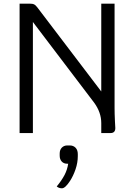

<svg xmlns="http://www.w3.org/2000/svg" viewBox="-20 -720 730 1039"><path d="M602 -64Q604 -36 604 -27Q604 0 578 0H528V-54Q528 -112 489 -165L158 -601V0H86V-700H144Q157 -700 164.5 -696.5Q172 -693 182 -680L528 -225V-700H600V-137Q600 -106 602 -64ZM401 114V125Q401 160 389 195.5Q377 231 359 259Q333 299 315 299Q299 299 287 289Q314 256 329 227.5Q344 199 349 166H344Q325 166 314 154Q303 142 303 122V111Q303 91 314.5 79Q326 67 345 67H357Q377 67 389 79.5Q401 92 401 114Z"/></svg>

Font: Krub
Style: Regular
Weight: 400
Designer: Ekaluck Peanpanawate
Foundry: Cadson Demak Co.,Ltd.
Version: Version 1.000; ttfautohint (v1.6)